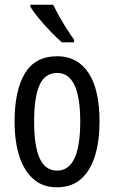

<svg xmlns="http://www.w3.org/2000/svg" viewBox="-20 -786 485 816"><path d="M403 -269Q403 -186 383.5 -123Q364 -60 324 -25Q284 10 221 10Q162 10 122 -25Q82 -60 62 -122.5Q42 -185 42 -269Q42 -402 86 -474.5Q130 -547 223 -547Q309 -547 356 -476.5Q403 -406 403 -269ZM125 -269Q125 -166 148.5 -113.5Q172 -61 223 -61Q321 -61 321 -269Q321 -476 223 -476Q171 -476 148 -424.5Q125 -373 125 -269ZM206 -766Q217 -743 232.5 -715.5Q248 -688 264.5 -662Q281 -636 295 -617V-606H243Q223 -623 196.5 -650.5Q170 -678 146 -707Q122 -736 109 -757V-766Z"/></svg>

Font: Noto Sans Oriya ExtCond
Style: Regular
Weight: 400
Width: 2
Designer: Amélie Bonet and Sol Matas
Foundry: Google LLC
Version: Version 2.006; ttfautohint (v1.8.4.7-5d5b)